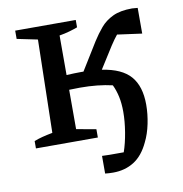

<svg xmlns="http://www.w3.org/2000/svg" viewBox="-79 -608 806 846"><g transform="rotate(-10 324.0 -185.0)"><path d="M43 0V-33Q61 -40 80.5 -45Q100 -50 126 -55L135 -471L43 -490V-527H314V-494Q298 -488 277 -482Q256 -476 232 -472V-295Q268 -297 295 -297Q302 -297 308 -297L384 -420Q403 -450 425 -476Q447 -502 480.5 -518Q514 -534 567 -534Q575 -534 592 -532V-417L482 -432Q468 -415 451 -389L389 -291Q477 -278 516 -233Q555 -188 555 -106Q555 -64 546 -20.5Q537 23 520 57Q494 113 453.5 138.5Q413 164 360 164Q341 164 324 162V83Q341 84 358 84Q375 84 392 84Q407 84 421 84Q434 47 442 -1.5Q450 -50 450 -92Q450 -130 443.5 -160Q437 -190 425 -215Q361 -230 280 -230Q258 -230 232 -229V-53L320 -37V0Z"/></g></svg>

Font: Piazzolla SC Medium
Style: Regular
Weight: 500
Designer: Juan Pablo del Peral
Foundry: Huerta Tipografica
Version: Version 1.330